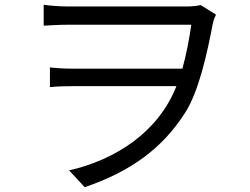

<svg xmlns="http://www.w3.org/2000/svg" viewBox="-20 -738 1040 800"><path d="M880 -677 816 -717C799 -713 779 -711 755 -711H265C224 -711 185 -715 162 -718V-631C185 -632 225 -635 265 -635H777C769 -578 757 -513 740 -452H277C246 -452 215 -454 188 -457V-375C219 -378 245 -379 280 -379H715C640 -188 463 -73 268 -28L333 42C529 -25 657 -122 750 -266C809 -357 843 -516 867 -641C870 -656 876 -668 880 -677Z"/></svg>

Font: Spoqa Han Sans Neo
Style: Regular
Weight: 400
Designer: [Spoqa Han Sans Neo] Dong-huui Kim ___ Younghwa Kang ___ Yujin Lee ___ [Noto Sans] Ryoko NISHIZUKA ____ (kana & ideograp
Foundry: Spoqa (http://www.spoqa-han-sans.com)
Version: Version 1.100;hotconv 1.0.109;makeotfexe 2.5.65596